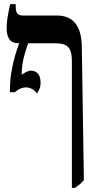

<svg xmlns="http://www.w3.org/2000/svg" viewBox="-20 -667 459 927"><path d="M159 -215Q150 -228 136 -236.5Q122 -245 105 -245Q78 -245 52 -222H28V-233Q28 -276 35 -319Q42 -362 52.5 -397.5Q63 -433 72 -456V-458Q39 -458 25.5 -477Q12 -496 12 -533Q12 -556 16.5 -583Q21 -610 29 -647H56V-633Q56 -612 63.5 -602Q71 -592 91 -592H255Q373 -592 375 -441L385 203Q363 228 341 240H327V-375Q327 -422 309 -440Q291 -458 249 -458H116Q107 -436 96 -394Q85 -352 85 -312V-306Q94 -313 106.5 -319.5Q119 -326 130 -326Q150 -326 163 -311.5Q176 -297 176 -268Q176 -248 169.5 -235.5Q163 -223 159 -215Z"/></svg>

Font: Noto Serif Hebrew ExtraCondensed
Style: Bold
Weight: 700
Width: 2
Designer: Monotype Design Team
Foundry: Monotype Imaging Inc.
Version: Version 2.004; ttfautohint (v1.8.4.7-5d5b)